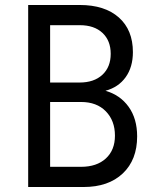

<svg xmlns="http://www.w3.org/2000/svg" viewBox="-20 -750 640 770"><path d="M93 0V-730H300Q400 -730 456.5 -680Q513 -630 513 -541Q513 -481 484 -440.5Q455 -400 403 -386Q462 -369 496 -321.5Q530 -274 530 -203Q530 -109 472.5 -54.5Q415 0 315 0ZM181 -419H299Q357 -419 390.5 -450Q424 -481 424 -534Q424 -587 391 -618Q358 -649 300 -649H181ZM181 -81H305Q368 -81 404.5 -114.5Q441 -148 441 -206Q441 -266 404.5 -303.5Q368 -341 305 -341H181Z"/></svg>

Font: NKDuy Mono
Style: Regular
Weight: 400
Monospace: yes
Designer: NKDuy
Foundry: NKDuy
Version: Version 2.251; ttfautohint (v1.8.4.7-5d5b)